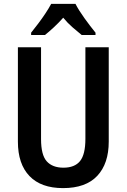

<svg xmlns="http://www.w3.org/2000/svg" viewBox="-20 -1050 651 987"><path d="M539 -322Q539 -209 480 -146Q421 -83 304 -83Q191 -83 131.5 -145Q72 -207 72 -322V-807H191V-335Q191 -253 220.5 -220.5Q250 -188 306 -188Q364 -188 391.5 -222Q419 -256 419 -336V-807H539ZM368 -1030Q385 -997 414.5 -956Q444 -915 471 -882V-870H400Q379 -887 353 -909.5Q327 -932 305 -959Q281 -932 255.5 -908.5Q230 -885 211 -870H140V-882Q157 -903 177 -929.5Q197 -956 214.5 -982.5Q232 -1009 243 -1030Z"/></svg>

Font: Noto Sans Kannada UI Condensed SemiBold
Style: Regular
Weight: 600
Width: 3
Designer: Jelle Bosma - Monotype Design Team
Foundry: Monotype Imaging Inc.
Version: Version 2.005; ttfautohint (v1.8.4.7-5d5b)